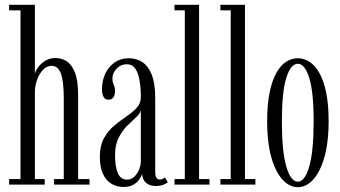

<svg xmlns="http://www.w3.org/2000/svg" viewBox="-20 -770 1419 801"><path d="M18 0V-23H65.5V-727H18V-750H125.5V-461Q127 -472 138 -487.8Q149 -503.5 167.8 -515.8Q186.5 -528 211.5 -528Q235 -528 256.5 -515.5Q278 -503 292 -469Q306 -435 306 -370V-23H353.5V0H205.5V-23H246V-359Q246 -431.5 234 -463.5Q222 -495.5 194.5 -495.5Q176 -495.5 160.5 -479.8Q145 -464 135.8 -440Q126.5 -416 125.5 -390V-23H166.5V0Z M495.5 10Q467.5 10 445 -3.2Q422.5 -16.5 409.5 -44.5Q396.5 -72.5 396.5 -116Q396.5 -162.5 413.8 -193.5Q431 -224.5 456.5 -245.8Q482 -267 507.5 -284.2Q533 -301.5 550.2 -320Q567.5 -338.5 567.5 -365Q567.5 -403.5 562.2 -434.5Q557 -465.5 544.2 -483.8Q531.5 -502 509 -502Q484 -502 466.5 -483.8Q449 -465.5 449 -442.5Q449 -431.5 451.8 -424Q454.5 -416.5 457.2 -409Q460 -401.5 460 -390.5Q460 -374.5 453.2 -364.2Q446.5 -354 432.5 -354Q418.5 -354 412 -366Q405.5 -378 405.5 -398.5Q405.5 -433.5 419.2 -462.8Q433 -492 458.2 -509.5Q483.5 -527 517 -527Q550.5 -527 575.2 -510Q600 -493 613.8 -456.8Q627.5 -420.5 627.5 -362.5V-55Q627.5 -35.5 632.8 -28.2Q638 -21 646.5 -21Q653.5 -21 659.2 -24Q665 -27 668 -30L680 -10Q674.5 -4 660.8 1Q647 6 629.5 6Q613.5 6 601 0.2Q588.5 -5.5 581.2 -16.5Q574 -27.5 573 -44.5Q570 -34.5 561 -21.5Q552 -8.5 536 0.8Q520 10 495.5 10ZM510.5 -20.5Q528 -20.5 540.8 -33.2Q553.5 -46 560.5 -63.8Q567.5 -81.5 567.5 -96V-312Q566 -298 549.8 -282.8Q533.5 -267.5 512.5 -247.2Q491.5 -227 475.8 -197Q460 -167 460 -123.5Q460 -74 471.8 -47.2Q483.5 -20.5 510.5 -20.5Z M708 0V-23H751V-727H708V-750H810.5V-23H854V0Z M899.5 0V-23H942.5V-727H899.5V-750H1002V-23H1045.5V0Z M1222.5 11Q1196 11 1172.8 -7.2Q1149.5 -25.5 1131.8 -60.8Q1114 -96 1104.2 -147Q1094.5 -198 1094.5 -263.5Q1094.5 -335 1105 -385.2Q1115.5 -435.5 1133.5 -467Q1151.5 -498.5 1174.5 -512.8Q1197.5 -527 1222.5 -527Q1247.5 -527 1270.2 -512.8Q1293 -498.5 1311.5 -467Q1330 -435.5 1340.5 -385.2Q1351 -335 1351 -263.5Q1351 -198 1341 -147Q1331 -96 1313.2 -60.8Q1295.5 -25.5 1272.2 -7.2Q1249 11 1222.5 11ZM1222.5 -12Q1251.5 -12 1270 -75Q1288.5 -138 1288.5 -263.5Q1288.5 -387 1270 -445.5Q1251.5 -504 1222.5 -504Q1193 -504 1174.5 -445.5Q1156 -387 1156 -263.5Q1156 -138 1174.5 -75Q1193 -12 1222.5 -12Z"/></svg>

Font: Imbue 48pt Light
Style: Regular
Weight: 300
Designer: Tyler Finck
Foundry: Etcetera Type Company
Version: Version 1.102